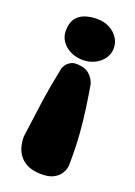

<svg xmlns="http://www.w3.org/2000/svg" viewBox="-129 -706 536 762"><g transform="rotate(20 138.5 -325.5)"><path d="M142 2Q107 1 85 -11Q63 -23 51.5 -40Q40 -57 36 -74Q32 -91 31.5 -102.5Q31 -114 31 -114Q39 -170 43.5 -207Q48 -244 52.5 -274Q57 -304 63 -338Q69 -372 79 -421Q79 -421 84.5 -431.5Q90 -442 104.5 -451Q119 -460 144 -456Q170 -453 184 -440Q198 -427 203.5 -415Q209 -403 209 -403Q217 -356 224 -307.5Q231 -259 235.5 -201.5Q240 -144 239 -68Q239 -68 237 -57Q235 -46 226 -32Q217 -18 197 -7.5Q177 3 142 2ZM146 -480Q118 -480 94.5 -491.5Q71 -503 57.5 -522.5Q44 -542 44 -566Q44 -599 57.5 -618Q71 -637 94.5 -645Q118 -653 146 -653Q174 -653 197 -641.5Q220 -630 233.5 -610Q247 -590 247 -566Q247 -542 233.5 -522.5Q220 -503 197 -491.5Q174 -480 146 -480Z"/></g></svg>

Font: Sour Gummy Black
Style: Regular
Weight: 900
Designer: Stefie Justprince
Foundry: Eifetstype
Version: Version 1.000